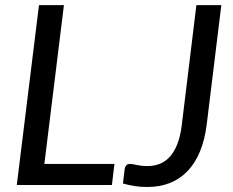

<svg xmlns="http://www.w3.org/2000/svg" viewBox="-20 -738 930 766"><path d="M47 0ZM157 -84H436.5L426.5 0H47L135.5 -717.5H235ZM804.5 -240Q797 -180.5 778 -134.2Q759 -88 729 -56.2Q699 -24.5 658.5 -8.2Q618 8 568 8Q541 8 517.8 4.5Q494.5 1 470.5 -6L477.5 -64.5Q479 -72.5 483.8 -78.2Q488.5 -84 499 -84Q504.5 -84 510.8 -82.8Q517 -81.5 525.2 -79.8Q533.5 -78 544.2 -76.8Q555 -75.5 568.5 -75.5Q594 -75.5 616.5 -84Q639 -92.5 656.8 -111.8Q674.5 -131 687 -162Q699.5 -193 705 -237.5L763.5 -717.5H863Z"/></svg>

Font: Lato Medium
Style: Italic
Weight: 500
Italic angle: -7°
Designer: Lukasz Dziedzic
Foundry: tyPoland Lukasz Dziedzic
Version: Version 2.006; 2014-01-15